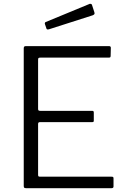

<svg xmlns="http://www.w3.org/2000/svg" viewBox="-20 -983 662 1003"><path d="M115 -742H550Q559 -742 559 -733L558 -692Q558 -686 556 -684Q554 -682 548 -682H191Q184 -682 181.5 -680Q179 -678 179 -671V-414Q179 -408 181.5 -406Q184 -404 190 -404H461Q466 -404 468 -402Q470 -400 470 -395V-353Q470 -348 468 -346.5Q466 -345 461 -345H189Q184 -345 181.5 -343Q179 -341 179 -335V-70Q179 -64 181 -62Q183 -60 189 -60H562Q568 -60 570.5 -58.5Q573 -57 573 -51V-9Q573 0 563 0H116Q109 0 106.5 -2.5Q104 -5 104 -12V-730Q104 -737 106.5 -739.5Q109 -742 115 -742ZM473 -919Q474 -917 474 -913Q474 -907 464 -903L236 -830Q234 -829 230 -829Q223 -829 222 -836L215 -856L214 -860Q214 -866 219 -868L449 -963H452Q457 -963 460 -959Z"/></svg>

Font: Libre Franklin Light
Style: Regular
Weight: 300
Designer: Pablo Impallari, Rodrigo Fuenzalida
Foundry: Impallari Type
Version: Version 1.002; ttfautohint (v1.5)